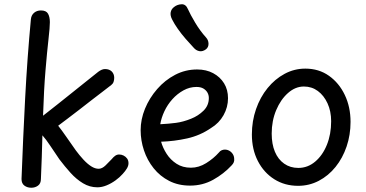

<svg xmlns="http://www.w3.org/2000/svg" viewBox="-20 -871 1717 901"><path d="M125 -781Q127 -800 140 -811Q153 -822 172 -822Q197 -822 205.5 -806.5Q214 -791 214 -767Q214 -743 207.5 -686.5Q201 -630 193.5 -540.5Q186 -451 182 -328Q183 -329 202.5 -344Q222 -359 252 -383Q282 -407 316.5 -434.5Q351 -462 384 -488.5Q417 -515 441 -534Q449 -540 457 -543.5Q465 -547 473 -547Q483 -547 491 -544Q499 -541 504.5 -535.5Q510 -530 513 -522.5Q516 -515 516 -506Q516 -496 513 -487Q510 -478 502 -472Q487 -460 462.5 -441.5Q438 -423 409 -400.5Q380 -378 350.5 -355Q321 -332 295.5 -313Q270 -294 253 -281Q269 -261 291.5 -228.5Q314 -196 336 -165Q353 -142 371.5 -122Q390 -102 408 -90.5Q426 -79 443 -79Q459 -79 475.5 -95Q492 -111 504 -124Q512 -134 520.5 -140Q529 -146 539 -146Q550 -146 560 -141Q570 -136 576.5 -127Q583 -118 583 -105Q583 -93 575.5 -80.5Q568 -68 556 -55Q542 -39 522 -24.5Q502 -10 480 -1Q458 8 437 8Q401 8 369.5 -11Q338 -30 311 -60Q284 -90 259 -123Q235 -158 215.5 -187.5Q196 -217 179 -236Q178 -183 176 -132.5Q174 -82 172 -31Q172 -10 158.5 0Q145 10 127 10Q108 10 94.5 0Q81 -10 81 -31Q88 -220 98 -410Q108 -600 125 -781Z M872 0Q817 0 774 -22Q731 -44 701 -81.5Q671 -119 655.5 -165.5Q640 -212 640 -260Q640 -311 660.5 -361Q681 -411 717.5 -453Q754 -495 802 -520Q850 -545 905 -545Q948 -545 980.5 -527.5Q1013 -510 1031.5 -480Q1050 -450 1050 -410Q1050 -368 1029 -330.5Q1008 -293 970 -270Q919 -235 858.5 -221.5Q798 -208 736 -206Q744 -177 762 -149Q780 -121 808.5 -102.5Q837 -84 876 -84Q913 -84 947.5 -105.5Q982 -127 1007 -155Q1013 -163 1020.5 -166Q1028 -169 1035 -169Q1047 -169 1057 -163Q1067 -157 1073 -147Q1079 -137 1079 -125Q1080 -117 1077 -109.5Q1074 -102 1067 -95Q1030 -55 980.5 -27.5Q931 0 872 0ZM732 -288Q772 -290 806 -294.5Q840 -299 877 -314Q910 -327 935 -351.5Q960 -376 960 -411Q960 -425 953.5 -436.5Q947 -448 934.5 -455.5Q922 -463 902 -463Q870 -463 841 -447Q812 -431 789 -405.5Q766 -380 751.5 -349Q737 -318 732 -288Z M947 -640Q931 -628 915.5 -631Q900 -634 889 -647Q871 -666 851 -689Q831 -712 814.5 -735.5Q798 -759 788 -779Q778 -798 781 -813.5Q784 -829 798 -839Q812 -850 832 -851Q852 -852 862 -828Q873 -803 896 -764.5Q919 -726 947 -695Q958 -683 958.5 -666.5Q959 -650 947 -640Z M1625 -299Q1625 -238 1606.5 -183.5Q1588 -129 1554.5 -87.5Q1521 -46 1476 -22.5Q1431 1 1379 1Q1316 1 1267 -30Q1218 -61 1190 -115.5Q1162 -170 1162 -240Q1162 -303 1181.5 -359Q1201 -415 1235.5 -457.5Q1270 -500 1315.5 -524.5Q1361 -549 1413 -549Q1476 -549 1523.5 -515.5Q1571 -482 1598 -425.5Q1625 -369 1625 -299ZM1255 -244Q1255 -195 1270 -159Q1285 -123 1313.5 -103Q1342 -83 1380 -83Q1424 -83 1459 -112.5Q1494 -142 1514 -191.5Q1534 -241 1534 -302Q1534 -349 1517 -386Q1500 -423 1471.5 -444Q1443 -465 1406 -465Q1366 -465 1331.5 -434.5Q1297 -404 1276 -354Q1255 -304 1255 -244Z"/></svg>

Font: Playpen Sans Arabic
Style: Regular
Weight: 400
Designer: Azza Alameddine, Laura Meseguer, Veronika Burian, José Scaglione
Foundry: TypeTogether
Version: Version 2.000